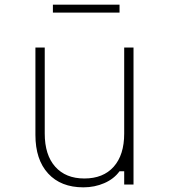

<svg xmlns="http://www.w3.org/2000/svg" viewBox="-20 -792 740 824"><path d="M553 -588V0H513V-57H493Q469 -24 427.5 -6Q386 12 338 12Q241 12 186.5 -47.5Q132 -107 132 -213V-588H172V-219Q172 -127 217 -76.5Q262 -26 342 -26Q423 -26 468 -76.5Q513 -127 513 -219V-588ZM207 -738V-772H493V-738Z"/></svg>

Font: Martian Mono Thin
Style: Regular
Weight: 100
Monospace: yes
Designer: Roman Shamin
Foundry: Evil Martians
Version: Version 1.000; ttfautohint (v1.8.4.7-5d5b)